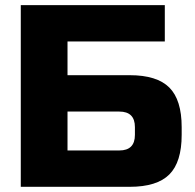

<svg xmlns="http://www.w3.org/2000/svg" viewBox="-20 -720 750 740"><path d="M60.1 0V-700.2H615.2V-560.1H240.2V-430.2H480Q585 -430.2 632.6 -382.6Q680.2 -335 680.2 -230V-200.2Q680.2 -95.2 632.6 -47.6Q585 0 480 0ZM240.2 -140.1H439.9Q500 -140.1 500 -200.2V-230Q500 -290 439.9 -290H240.2Z"/></svg>

Font: Russo One
Style: Regular
Weight: 400
Designer: Jovanny lemonad
Foundry: Jovanny Lemonad
Version: Version 1.000